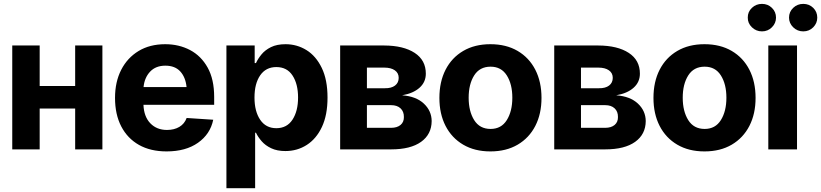

<svg xmlns="http://www.w3.org/2000/svg" viewBox="-20 -785 4315 1009"><path d="M188.5 -545.9V-333H375V-545.9H518.1V0H375V-214.8H188.5V0H44.4V-545.9Z M855.5 10.7Q771 10.7 710.4 -23.4Q649.9 -57.6 617.2 -120.6Q584.5 -183.6 584.5 -270.5Q584.5 -354.5 616.9 -418Q649.4 -481.4 708.5 -517.1Q767.6 -552.7 848.1 -552.7Q920.4 -552.7 978.8 -522Q1037.1 -491.2 1071.3 -429.7Q1105.5 -368.2 1105.5 -275.4V-234.4H733.9Q736.3 -171.9 770 -137Q803.7 -102.1 857.4 -102.1Q895.5 -102.1 922.6 -118.2Q949.7 -134.3 960.9 -165L1100.6 -155.8Q1085 -80.1 1020.5 -34.7Q956.1 10.7 855.5 10.7ZM849.1 -439.9Q798.3 -439.9 768.8 -408.4Q739.3 -377 734.4 -327.6H960.4Q955.1 -379.4 927.2 -409.7Q899.4 -439.9 849.1 -439.9Z M1169.9 204.1V-545.9H1318.4V-453.6H1325.2Q1335.4 -476.1 1354.2 -499Q1373 -522 1404.1 -537.4Q1435.1 -552.7 1480.5 -552.7Q1540.5 -552.7 1590.6 -521.7Q1640.6 -490.7 1670.9 -428.2Q1701.2 -365.7 1701.2 -272Q1701.2 -180.7 1671.9 -118.2Q1642.6 -55.7 1592.3 -23.4Q1542 8.8 1480 8.8Q1436 8.8 1405.3 -5.9Q1374.5 -20.5 1355.2 -42.7Q1335.9 -64.9 1325.2 -87.4H1320.8V204.1ZM1432.1 -111.3Q1487.8 -111.3 1517.1 -156.2Q1546.4 -201.2 1546.4 -272.5Q1546.4 -343.8 1517.3 -388.2Q1488.3 -432.6 1432.1 -432.6Q1377.4 -432.6 1347.4 -389.2Q1317.4 -345.7 1317.4 -272.5Q1317.4 -199.7 1347.4 -155.5Q1377.4 -111.3 1432.1 -111.3Z M1767.6 0V-545.9H1999.5Q2100.6 -545.4 2159.2 -507.1Q2217.8 -468.8 2217.8 -397.9Q2217.8 -353.5 2184.8 -324Q2151.9 -294.4 2093.3 -284.2Q2166.5 -278.8 2207.3 -240.7Q2248 -202.6 2248.5 -148.9Q2248 -79.1 2192.9 -39.6Q2137.7 0 2035.6 0ZM1908.2 -321.3H2002.9Q2036.6 -320.8 2055.9 -335.4Q2075.2 -350.1 2075.2 -376Q2075.2 -401.4 2054.9 -415.5Q2034.7 -429.7 1999.5 -429.7H1908.2ZM1908.2 -113.3H2035.6Q2066.9 -113.3 2085 -128.4Q2103 -143.6 2102.5 -169.9Q2103 -198.7 2085 -215.6Q2066.9 -232.4 2035.6 -232.4H1908.2Z M2557.1 10.7Q2474.6 10.7 2414.3 -24.7Q2354 -60.1 2321.5 -123.3Q2289.1 -186.5 2289.1 -270.5Q2289.1 -355 2321.5 -418.5Q2354 -481.9 2414.3 -517.3Q2474.6 -552.7 2557.1 -552.7Q2640.1 -552.7 2700.4 -517.3Q2760.7 -481.9 2793.2 -418.5Q2825.7 -355 2825.7 -270.5Q2825.7 -186.5 2793.2 -123.3Q2760.7 -60.1 2700.4 -24.7Q2640.1 10.7 2557.1 10.7ZM2558.1 -107.4Q2614.3 -107.4 2643.3 -153.8Q2672.4 -200.2 2672.4 -271.5Q2672.4 -342.8 2643.3 -388.7Q2614.3 -434.6 2558.1 -434.6Q2501 -434.6 2471.9 -388.7Q2442.9 -342.8 2442.9 -271.5Q2442.9 -200.2 2471.9 -153.8Q2501 -107.4 2558.1 -107.4Z M2892.6 0V-545.9H3124.5Q3225.6 -545.4 3284.2 -507.1Q3342.8 -468.8 3342.8 -397.9Q3342.8 -353.5 3309.8 -324Q3276.9 -294.4 3218.3 -284.2Q3291.5 -278.8 3332.3 -240.7Q3373 -202.6 3373.5 -148.9Q3373 -79.1 3317.9 -39.6Q3262.7 0 3160.6 0ZM3033.2 -321.3H3127.9Q3161.6 -320.8 3180.9 -335.4Q3200.2 -350.1 3200.2 -376Q3200.2 -401.4 3179.9 -415.5Q3159.7 -429.7 3124.5 -429.7H3033.2ZM3033.2 -113.3H3160.6Q3191.9 -113.3 3210 -128.4Q3228 -143.6 3227.5 -169.9Q3228 -198.7 3210 -215.6Q3191.9 -232.4 3160.6 -232.4H3033.2Z M3682.1 10.7Q3599.6 10.7 3539.3 -24.7Q3479 -60.1 3446.5 -123.3Q3414.1 -186.5 3414.1 -270.5Q3414.1 -355 3446.5 -418.5Q3479 -481.9 3539.3 -517.3Q3599.6 -552.7 3682.1 -552.7Q3765.1 -552.7 3825.4 -517.3Q3885.7 -481.9 3918.2 -418.5Q3950.7 -355 3950.7 -270.5Q3950.7 -186.5 3918.2 -123.3Q3885.7 -60.1 3825.4 -24.7Q3765.1 10.7 3682.1 10.7ZM3683.1 -107.4Q3739.3 -107.4 3768.3 -153.8Q3797.4 -200.2 3797.4 -271.5Q3797.4 -342.8 3768.3 -388.7Q3739.3 -434.6 3683.1 -434.6Q3626 -434.6 3596.9 -388.7Q3567.9 -342.8 3567.9 -271.5Q3567.9 -200.2 3596.9 -153.8Q3626 -107.4 3683.1 -107.4Z M4017.6 0V-545.9H4168.5V0ZM3984.4 -620.1Q3953.6 -620.1 3931.4 -641.6Q3909.2 -663.1 3909.7 -692.4Q3909.2 -722.7 3931.4 -743.7Q3953.6 -764.6 3984.4 -764.6Q4015.1 -764.6 4036.6 -743.7Q4058.1 -722.7 4058.1 -692.4Q4058.1 -663.1 4036.6 -641.6Q4015.1 -620.1 3984.4 -620.1ZM4201.2 -620.1Q4170.4 -620.1 4148.4 -641.6Q4126.5 -663.1 4126.5 -692.4Q4126.5 -722.7 4148.4 -743.7Q4170.4 -764.6 4201.2 -764.6Q4232.4 -764.6 4253.7 -743.7Q4274.9 -722.7 4274.9 -692.4Q4274.9 -663.1 4253.7 -641.6Q4232.4 -620.1 4201.2 -620.1Z"/></svg>

Font: Inter Tight
Style: Bold
Weight: 700
Designer: Rasmus Andersson
Foundry: rsms
Version: Version 3.004; ttfautohint (v1.8.4.7-5d5b)